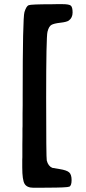

<svg xmlns="http://www.w3.org/2000/svg" viewBox="-20 -762 411 918"><path d="M276.9 -742.2Q310.5 -742.2 318.8 -734.9Q327.1 -727.5 327.1 -702.1Q327.1 -676.8 308.6 -663.6Q298.8 -656.7 268.3 -653.3Q237.8 -649.9 225.6 -642.8Q213.4 -635.7 207 -609.9Q200.7 -584 200.7 -295.2Q200.7 -6.3 203.6 5.4Q210.4 32.2 230 40.5Q231 41 265.1 46.4Q299.3 51.8 310.8 62.3Q322.3 72.8 322.3 99.1Q322.3 125.5 311.5 130.4Q300.8 135.3 201.7 135.3L176.8 135.7H140.1Q108.9 135.7 97.7 117.2Q86.4 98.6 86.4 38.6V1.5L86.9 -10.7V-72.3L87.4 -109.4Q87.4 -127.9 87.4 -146.5L87.9 -158.7V-220.7L88.4 -257.8V-307.1Q88.4 -675.8 96.9 -704.1Q105.5 -732.4 116.9 -737.1Q128.4 -741.7 228 -741.7L252.4 -742.2Z"/></svg>

Font: Averia Sans Libre
Style: Bold
Weight: 700
Version: Version 1.002